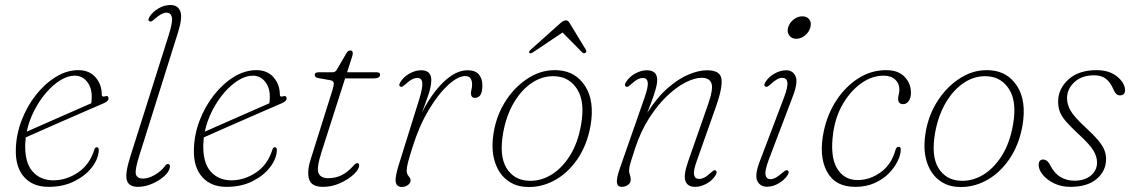

<svg xmlns="http://www.w3.org/2000/svg" viewBox="-20 -737 4520 765"><path d="M373.5 -136.5Q371.5 -103 346 -70Q320.5 -37 276.2 -14.8Q232 7.5 173 7.5Q111 7.5 76.2 -31.5Q41.5 -70.5 43 -139.5Q44 -199.5 65.8 -256.5Q87.5 -313.5 123.2 -358.8Q159 -404 202.8 -430.8Q246.5 -457.5 292 -457.5Q336 -457.5 360.8 -428.8Q385.5 -400 385.5 -360Q385.5 -349.5 398 -353Q412.5 -358 412.5 -344Q412.5 -334 393 -325.5Q363 -312.5 318 -293Q273 -273.5 225.2 -252.5Q177.5 -231.5 138.8 -214.5Q100 -197.5 82.5 -189.5Q81 -176 80.5 -162.5Q78.5 -89 109.8 -53.8Q141 -18.5 192.5 -18.5Q243.5 -18.5 290 -49.2Q336.5 -80 355.5 -139.5Q358.5 -150.5 365.5 -150.5Q374 -150.5 373.5 -136.5ZM277.5 -435.5Q250.5 -435.5 221.2 -417.8Q192 -400 164.8 -368.8Q137.5 -337.5 116.8 -297.2Q96 -257 86.5 -212.5Q105 -220.5 136.5 -234.5Q168 -248.5 205.2 -264.8Q242.5 -281 279 -297.2Q315.5 -313.5 343.5 -325.5Q345.5 -335 345.5 -352Q345.5 -388.5 326.5 -412Q307.5 -435.5 277.5 -435.5Z M689.5 -608.5 535.5 -118.5Q517.5 -62.5 521.2 -44Q525 -25.5 550 -25.5Q571.5 -25.5 596.5 -40Q621.5 -54.5 637.5 -75.5Q643 -83.5 649 -83.5Q658.5 -83.5 657 -71.5Q654.5 -53 634.5 -35Q614.5 -17 586 -4.8Q557.5 7.5 529.5 7.5Q493.5 7.5 485.5 -18.5Q477.5 -44.5 499 -112.5L652.5 -598Q669 -650.5 664.8 -668.5Q660.5 -686.5 643 -686.5Q624.5 -686.5 597 -662Q591 -656.5 585.8 -653Q580.5 -649.5 576 -652Q567 -655.5 575.5 -669.5Q587 -688.5 610.2 -702.8Q633.5 -717 659.5 -717Q688.5 -717 698.2 -692.2Q708 -667.5 689.5 -608.5Z M1083 -136.5Q1081 -103 1055.5 -70Q1030 -37 985.8 -14.8Q941.5 7.5 882.5 7.5Q820.5 7.5 785.8 -31.5Q751 -70.5 752.5 -139.5Q753.5 -199.5 775.2 -256.5Q797 -313.5 832.8 -358.8Q868.5 -404 912.2 -430.8Q956 -457.5 1001.5 -457.5Q1045.5 -457.5 1070.2 -428.8Q1095 -400 1095 -360Q1095 -349.5 1107.5 -353Q1122 -358 1122 -344Q1122 -334 1102.5 -325.5Q1072.5 -312.5 1027.5 -293Q982.5 -273.5 934.8 -252.5Q887 -231.5 848.2 -214.5Q809.5 -197.5 792 -189.5Q790.5 -176 790 -162.5Q788 -89 819.2 -53.8Q850.5 -18.5 902 -18.5Q953 -18.5 999.5 -49.2Q1046 -80 1065 -139.5Q1068 -150.5 1075 -150.5Q1083.5 -150.5 1083 -136.5ZM987 -435.5Q960 -435.5 930.8 -417.8Q901.5 -400 874.2 -368.8Q847 -337.5 826.2 -297.2Q805.5 -257 796 -212.5Q814.5 -220.5 846 -234.5Q877.5 -248.5 914.8 -264.8Q952 -281 988.5 -297.2Q1025 -313.5 1053 -325.5Q1055 -335 1055 -352Q1055 -388.5 1036 -412Q1017 -435.5 987 -435.5Z M1298 -417 1247.5 -426Q1234 -428.5 1234 -438.5Q1234 -449 1249.5 -449H1304Q1316 -449 1321.5 -458.5L1360.5 -525.5Q1366.5 -536 1376 -536Q1385.5 -536 1385.5 -525Q1385.5 -520.5 1383.8 -514.5Q1382 -508.5 1379.5 -500.5L1363 -449H1481Q1494.5 -449 1494.5 -439.5Q1494.5 -424.5 1467.5 -424.5H1355L1261 -131Q1240.5 -67 1249.2 -47Q1258 -27 1288 -27Q1316.5 -27 1340.8 -38.8Q1365 -50.5 1390 -78.5Q1397 -87 1403.5 -87Q1411 -87 1411 -78.5Q1411 -62.5 1389.8 -42.5Q1368.5 -22.5 1335.5 -7.5Q1302.5 7.5 1267.5 7.5Q1221.5 7.5 1211.8 -22Q1202 -51.5 1217.5 -101L1303.5 -374.5Q1310.5 -396.5 1309.8 -405.5Q1309 -414.5 1298 -417Z M1575.5 -392Q1566.5 -396 1575 -409.5Q1587 -430 1610.8 -443.5Q1634.5 -457 1658 -457Q1698.5 -457 1698.5 -417.5Q1698.5 -393.5 1686.5 -358.2Q1674.5 -323 1661 -288Q1684.5 -335 1714.2 -373.5Q1744 -412 1777 -434.5Q1810 -457 1844 -457Q1873.5 -457 1887.8 -440.5Q1902 -424 1902 -397Q1902 -347 1872.5 -347Q1856.5 -347 1856.5 -365.5Q1856.5 -373 1858.8 -381Q1861 -389 1861 -400Q1861 -415 1855 -424.5Q1849 -434 1834 -434Q1804.5 -434 1765 -397.8Q1725.5 -361.5 1687.2 -297.2Q1649 -233 1623 -148.5Q1611 -111 1605.8 -90.8Q1600.5 -70.5 1600.5 -56.5Q1600.5 -44 1608.2 -35Q1616 -26 1616 -17.5Q1616 -7.5 1605.2 0.2Q1594.5 8 1581 8Q1561 8 1557 -10.8Q1553 -29.5 1568 -77.5L1651 -343.5Q1664.5 -388 1662.5 -407.2Q1660.5 -426.5 1642.5 -426.5Q1633 -426.5 1622 -421Q1611 -415.5 1596.5 -402Q1589.5 -396 1584.8 -392.8Q1580 -389.5 1575.5 -392Z M2205 -457Q2274.5 -452 2312 -393.2Q2349.5 -334.5 2333 -236.5Q2319 -158.5 2280 -102Q2241 -45.5 2186.5 -16.8Q2132 12 2072 7.5Q2028.5 4.5 1996 -22.8Q1963.5 -50 1949.8 -98.8Q1936 -147.5 1948 -215Q1960.5 -284 1998.5 -340.5Q2036.5 -397 2090.5 -429.2Q2144.5 -461.5 2205 -457ZM2083 -17Q2129 -13.5 2172.8 -38.5Q2216.5 -63.5 2249.5 -114.8Q2282.5 -166 2295.5 -241.5Q2311 -331 2280.5 -380.2Q2250 -429.5 2194 -433Q2145.5 -436.5 2102.5 -409Q2059.5 -381.5 2028.5 -329.8Q1997.5 -278 1985 -209Q1968.5 -116.5 1997.5 -68.5Q2026.5 -20.5 2083 -17ZM2311.5 -526Q2306 -522.5 2299.5 -528.5L2221.5 -607.5L2103.5 -528.5Q2094 -522.5 2089.5 -526Q2085 -530 2094 -538.5L2212.5 -644.5Q2225.5 -656 2235 -656Q2243.5 -656 2250 -644.5L2314.5 -538.5Q2319 -530 2311.5 -526Z M2474.5 -392Q2465.5 -396 2474 -409.5Q2487 -431 2510.8 -444Q2534.5 -457 2557 -457Q2598.5 -457 2598.5 -418.5Q2598.5 -407.5 2595.2 -392.8Q2592 -378 2583.5 -353.2Q2575 -328.5 2559 -287.5Q2598.5 -350 2641.8 -387.2Q2685 -424.5 2725.2 -440.8Q2765.5 -457 2796.5 -457Q2851 -457 2854.8 -421.2Q2858.5 -385.5 2834 -316L2756.5 -96.5Q2742 -57 2745.5 -40.5Q2749 -24 2765.5 -24Q2775 -24 2785.8 -29.2Q2796.5 -34.5 2811 -48Q2817.5 -54 2822 -57Q2826.5 -60 2831 -58Q2839 -54 2832 -40.5Q2820 -19 2796.2 -5.8Q2772.5 7.5 2749.5 7.5Q2720 7.5 2711.2 -15.2Q2702.5 -38 2721 -91.5L2800.5 -319Q2822.5 -381.5 2815 -404.2Q2807.5 -427 2775 -427Q2748 -427 2712.2 -409Q2676.5 -391 2639 -355.8Q2601.5 -320.5 2567.8 -268.5Q2534 -216.5 2511.5 -149Q2500.5 -115.5 2495 -97.5Q2489.5 -79.5 2488 -71.2Q2486.5 -63 2486.5 -57.5Q2486.5 -48.5 2489.8 -40Q2493 -31.5 2493 -21Q2493 -8 2482 -0.2Q2471 7.5 2457 7.5Q2440.5 7.5 2438 -9.2Q2435.5 -26 2451 -70L2548.5 -349Q2563.5 -392.5 2560.8 -409.5Q2558 -426.5 2541 -426.5Q2532 -426.5 2521 -421Q2510 -415.5 2495.5 -402Q2488.5 -396 2483.8 -392.8Q2479 -389.5 2474.5 -392Z M3152.5 -582.5Q3134.5 -582.5 3124.8 -595.8Q3115 -609 3120 -627Q3125.5 -646.5 3142 -659.2Q3158.5 -672 3176.5 -672Q3195.5 -672 3204.8 -659.2Q3214 -646.5 3208.5 -627Q3203.5 -609 3187.5 -595.8Q3171.5 -582.5 3152.5 -582.5ZM3043 -100.5Q3026.5 -56.5 3030.2 -39.8Q3034 -23 3051 -23Q3068.5 -23 3096.5 -48Q3103 -53.5 3108 -56.8Q3113 -60 3118 -58Q3126.5 -53.5 3118.5 -40Q3106.5 -20.5 3083.2 -6.8Q3060 7 3036 7Q3009 7 2997.5 -15.8Q2986 -38.5 3007 -93.5L3104 -349Q3120 -392 3117 -409.5Q3114 -427 3096.5 -427Q3078 -427 3051 -402Q3044.5 -396 3039.5 -392.8Q3034.5 -389.5 3030 -392Q3021 -396 3029.5 -409.5Q3042 -430.5 3065.8 -443.8Q3089.5 -457 3112 -457Q3138.5 -457 3149.5 -434Q3160.5 -411 3140 -356Z M3500.5 -435.5Q3454.5 -435.5 3412 -405.5Q3369.5 -375.5 3339.2 -324.2Q3309 -273 3300 -209.5Q3286.5 -115 3314.5 -67.2Q3342.5 -19.5 3397 -19.5Q3445.5 -19.5 3488.5 -50.2Q3531.5 -81 3547.5 -138Q3551 -152 3561 -152Q3569 -152 3569 -141.5Q3569 -121.5 3557 -96Q3545 -70.5 3522 -46.8Q3499 -23 3465 -7.8Q3431 7.5 3387.5 7.5Q3307 7.5 3274.2 -54.5Q3241.5 -116.5 3262.5 -215.5Q3277 -283 3313 -337.8Q3349 -392.5 3400 -425Q3451 -457.5 3510.5 -457.5Q3559 -457.5 3584.2 -431Q3609.5 -404.5 3609.5 -368Q3609.5 -345.5 3600.2 -333.8Q3591 -322 3578.5 -322Q3558.5 -322 3558.5 -343.5Q3558.5 -351 3561 -361Q3563.5 -371 3563.5 -380.5Q3563.5 -404.5 3546.8 -420Q3530 -435.5 3500.5 -435.5Z M3926 -457Q3995.5 -452 4033 -393.2Q4070.5 -334.5 4054 -236.5Q4040 -158.5 4001 -102Q3962 -45.5 3907.5 -16.8Q3853 12 3793 7.5Q3749.5 4.5 3717 -22.8Q3684.5 -50 3670.8 -98.8Q3657 -147.5 3669 -215Q3681.5 -284 3719.5 -340.5Q3757.5 -397 3811.5 -429.2Q3865.5 -461.5 3926 -457ZM3804 -17Q3850 -13.5 3893.8 -38.5Q3937.5 -63.5 3970.5 -114.8Q4003.5 -166 4016.5 -241.5Q4032 -331 4001.5 -380.2Q3971 -429.5 3915 -433Q3866.5 -436.5 3823.5 -409Q3780.5 -381.5 3749.5 -329.8Q3718.5 -278 3706 -209Q3689.5 -116.5 3718.5 -68.5Q3747.5 -20.5 3804 -17Z M4261 -17Q4301 -17 4326 -37.2Q4351 -57.5 4351 -90Q4351 -113 4336.8 -137Q4322.5 -161 4278 -202Q4245.5 -232 4227.8 -252.5Q4210 -273 4203 -291.2Q4196 -309.5 4196 -332Q4196 -383 4236.8 -420.2Q4277.5 -457.5 4349 -457.5Q4400 -457.5 4431.2 -431.8Q4462.5 -406 4462.5 -377.5Q4462.5 -357 4442 -357Q4426 -357 4416 -381.5Q4405 -408 4387 -422.5Q4369 -437 4340 -437Q4290 -437 4260.8 -409.8Q4231.5 -382.5 4231.5 -345.5Q4231.5 -320.5 4245.8 -295.8Q4260 -271 4303.5 -231Q4337.5 -199.5 4355.5 -178Q4373.5 -156.5 4380.2 -139.2Q4387 -122 4387 -103Q4387 -56 4349.8 -24.2Q4312.5 7.5 4245 7.5Q4209 7.5 4180.5 -6.2Q4152 -20 4135.2 -40.2Q4118.5 -60.5 4118.5 -79.5Q4118.5 -101.5 4137 -101.5Q4143.5 -101.5 4150.8 -96.5Q4158 -91.5 4164.5 -78.5Q4181 -46 4205.8 -31.5Q4230.5 -17 4261 -17Z"/></svg>

Font: Fraunces 9pt S050 Thin
Style: Italic
Weight: 100
Italic angle: -16°
Version: Version 1.000; ttfautohint (v1.8.3)